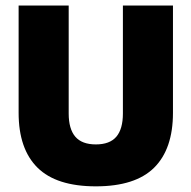

<svg xmlns="http://www.w3.org/2000/svg" viewBox="-20 -659 694 696"><path d="M327.5 16.5Q184.5 16.5 116 -51.2Q47.5 -119 47.5 -250V-639H229V-247.5Q229 -191.5 253 -163.5Q277 -135.5 327.5 -135.5Q378 -135.5 401.8 -163.5Q425.5 -191.5 425.5 -247.5V-639H607V-250Q607 -119 538.8 -51.2Q470.5 16.5 327.5 16.5Z"/></svg>

Font: Anek Telugu ExtraBold
Style: Regular
Weight: 800
Designer: Omkar Bhoir (Telugu), Yesha Goshar (Latin)
Foundry: Ek Type
Version: Version 1.003